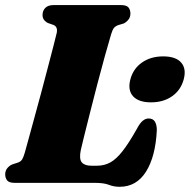

<svg xmlns="http://www.w3.org/2000/svg" viewBox="-22 -720 747 756"><path d="M351 0H36Q14 0 6.2 -9.5Q-1.5 -19 -1.5 -33.5Q-1.5 -47.5 6.5 -57.5Q14.5 -67.5 26 -72.5L49 -80Q60 -84 65 -92Q70 -100 75.5 -118.5Q80 -134.5 90 -171Q100 -207.5 113.2 -255.8Q126.5 -304 140.5 -356.2Q154.5 -408.5 167 -456.5Q179.5 -504.5 188.8 -540.2Q198 -576 201.5 -591Q206 -615 188 -622L166.5 -629.5Q145.5 -640.5 145.5 -660.5Q145.5 -678 156.5 -689Q167.5 -700 189 -700H454Q476.5 -700 484 -690.5Q491.5 -681 491.5 -666.5Q491.5 -652.5 483.5 -642.5Q475.5 -632.5 465 -627.5L441.5 -620.5Q432 -616.5 426.5 -609.8Q421 -603 415.5 -585Q405.5 -552 391 -499.5Q376.5 -447 361 -387.8Q345.5 -328.5 331.8 -273.8Q318 -219 308.2 -179.5Q298.5 -140 296 -128.5Q289 -94 300 -80.8Q311 -67.5 337.5 -67.5H360Q389 -67.5 412.5 -80.5Q436 -93.5 460.5 -124.8Q485 -156 516 -211Q528.5 -235 539.8 -244.2Q551 -253.5 563 -253.5Q580.5 -253.5 588 -241Q595.5 -228.5 595.5 -207.5Q590.5 -104 553 -44.2Q515.5 15.5 449 15.5Q426 15.5 406.8 7.8Q387.5 0 351 0ZM572.5 -317Q523.5 -317 501.8 -341.2Q480 -365.5 491.5 -408Q502.5 -449.5 537 -473.8Q571.5 -498 620.5 -498Q670 -498 691.2 -473.8Q712.5 -449.5 701.5 -408Q690.5 -366 656.2 -341.5Q622 -317 572.5 -317Z"/></svg>

Font: Fraunces 72pt S050 Black
Style: Italic
Weight: 900
Italic angle: -16°
Version: Version 1.000; ttfautohint (v1.8.3)